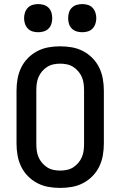

<svg xmlns="http://www.w3.org/2000/svg" viewBox="-20 -909 590 941"><path d="M275 12Q246 12 217.5 7Q189 2 163 -11.5Q137 -25 116.5 -46Q96 -67 83.5 -93Q71 -119 66 -147.5Q61 -176 61 -205V-465Q61 -494 66 -522.5Q71 -551 83.5 -577Q96 -603 116.5 -624Q137 -645 163 -658.5Q189 -672 217.5 -677Q246 -682 275 -682Q304 -682 332.5 -677Q361 -672 387 -658.5Q413 -645 433.5 -624Q454 -603 466.5 -577Q479 -551 484 -522.5Q489 -494 489 -465V-205Q489 -176 484 -147.5Q479 -119 466.5 -93Q454 -67 433.5 -46Q413 -25 387 -11.5Q361 2 332.5 7Q304 12 275 12ZM275 -73Q292 -73 308.5 -76.5Q325 -80 339 -89Q353 -98 364 -111Q375 -124 381.5 -139.5Q388 -155 390 -171.5Q392 -188 392 -205V-465Q392 -482 390 -498.5Q388 -515 381.5 -530.5Q375 -546 364 -559Q353 -572 339 -581Q325 -590 308.5 -593.5Q292 -597 275 -597Q258 -597 241.5 -593.5Q225 -590 211 -581Q197 -572 186 -559Q175 -546 168.5 -530.5Q162 -515 160 -498.5Q158 -482 158 -465V-205Q158 -188 160 -171.5Q162 -155 168.5 -139.5Q175 -124 186 -111Q197 -98 211 -89Q225 -80 241.5 -76.5Q258 -73 275 -73ZM383 -751Q369 -751 355.5 -755Q342 -759 332 -769Q322 -779 318 -792.5Q314 -806 314 -820Q314 -834 318 -847.5Q322 -861 332 -871Q342 -881 355.5 -885Q369 -889 383 -889Q397 -889 410.5 -885Q424 -881 433.5 -871Q443 -861 447.5 -847.5Q452 -834 452 -820Q452 -806 447.5 -792.5Q443 -779 433.5 -769Q424 -759 410.5 -755Q397 -751 383 -751ZM167 -751Q153 -751 139.5 -755Q126 -759 116.5 -769Q107 -779 102.5 -792.5Q98 -806 98 -820Q98 -834 102.5 -847.5Q107 -861 116.5 -871Q126 -881 139.5 -885Q153 -889 167 -889Q181 -889 194.5 -885Q208 -881 218 -871Q228 -861 232 -847.5Q236 -834 236 -820Q236 -806 232 -792.5Q228 -779 218 -769Q208 -759 194.5 -755Q181 -751 167 -751Z"/></svg>

Font: Lode Dark
Style: Bold
Weight: 700
Monospace: yes
Designer: Belleve Invis
Foundry: Belleve Invis
Version: Version 29.2.0; ttfautohint (v1.8.3)